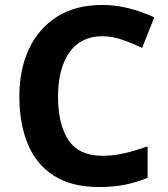

<svg xmlns="http://www.w3.org/2000/svg" viewBox="-20 -744 677 774"><path d="M393 -598Q306 -598 260 -533Q214 -468 214 -355Q214 -241 256.5 -178.5Q299 -116 393 -116Q437 -116 480.5 -126Q524 -136 575 -154V-27Q528 -8 482 1Q436 10 379 10Q269 10 197.5 -35.5Q126 -81 92 -163.5Q58 -246 58 -356Q58 -464 97 -547Q136 -630 210.5 -677Q285 -724 393 -724Q446 -724 499.5 -710.5Q553 -697 602 -674L553 -551Q513 -570 472.5 -584Q432 -598 393 -598Z"/></svg>

Font: Noto Sans Bamum
Style: Bold
Weight: 700
Designer: Monotype Design Team
Foundry: Monotype Imaging Inc.
Version: Version 2.002; ttfautohint (v1.8.4.7-5d5b)